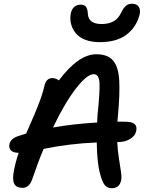

<svg xmlns="http://www.w3.org/2000/svg" viewBox="-20 -1000 780 1030"><path d="M515.1 -773.9Q472.7 -773.9 440.4 -785.6Q408.2 -797.4 390.1 -817.6Q372.1 -837.9 363.8 -862.5Q355.5 -887.2 357.9 -915Q360.8 -945.8 375.7 -960.4Q390.6 -975.1 413.1 -975.1Q431.6 -975.1 440.7 -964.4Q449.7 -953.6 451.2 -926.8Q454.1 -871.1 524.9 -871.1Q600.6 -871.1 627.9 -928.2Q642.1 -957.5 655.3 -968.8Q668.5 -980 688 -980Q715.3 -980 725.6 -961.7Q735.8 -943.4 727.1 -915Q708 -849.6 655.5 -811.8Q603 -773.9 515.1 -773.9ZM579.1 9.8Q555.2 9.8 541.5 -7.6Q527.8 -24.9 517.1 -66.9Q500.5 -125.5 499 -235.8Q350.6 -229.5 213.9 -201.2Q182.1 -125.5 153.8 -41Q137.2 7.8 101.1 7.8Q67.9 7.8 56.4 -14.2Q44.9 -36.1 55.2 -86.9Q62 -126 80.1 -180.2Q50.8 -180.7 38.6 -193.1Q26.4 -205.6 30.8 -227.1Q36.6 -257.3 81.1 -271Q87.9 -272.9 100.6 -277.1Q113.3 -281.2 120.1 -283.2Q125 -294.9 141.6 -332.5Q158.2 -370.1 165.3 -387.2Q172.4 -404.3 184.3 -434.1Q196.3 -463.9 204.1 -488.3Q211.9 -512.7 217.8 -537.1Q226.6 -581.1 261.2 -581.1Q278.3 -581.1 295.9 -568.8Q400.9 -709 497.1 -709Q558.1 -709 586.9 -674.8Q615.7 -640.6 619.6 -567.6Q623.5 -494.6 612.8 -380.9Q612.3 -375.5 611.8 -369.9Q611.3 -364.3 610.8 -357.7Q610.4 -351.1 609.9 -347.2H646Q687.5 -347.2 701.7 -335Q715.8 -322.8 710.9 -297.9Q705.6 -271.5 678.5 -254.6Q651.4 -237.8 610.8 -237.8H608.9Q611.3 -192.4 618.4 -147.2Q625.5 -102.1 629.4 -75.7Q633.3 -49.3 629.9 -32.2Q620.6 9.8 579.1 9.8ZM482.9 -602.1Q446.8 -602.1 387.2 -525.1Q327.6 -448.2 264.2 -315.9Q373.5 -335.4 501 -342.8Q501 -355.5 502.9 -379.9Q516.6 -509.8 513.7 -555.9Q510.7 -602.1 482.9 -602.1Z"/></svg>

Font: Shantell Sans Normal
Style: Italic
Weight: 500
Italic angle: -11.31°
Designer: Stephen Nixon, Anya Danilova, Shantell Martin
Foundry: Arrow Type
Version: Version 1.006;[559af2be0]